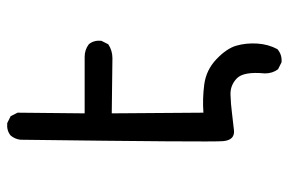

<svg xmlns="http://www.w3.org/2000/svg" viewBox="-156 -523 812 540"><g transform="rotate(-90 250.0 -253.0)"><path d="M344.7 132.8 325.2 123Q313.5 107.4 313.5 85.9Q319.3 26.4 299.8 7.3Q280.3 -11.7 253.4 -10.7Q226.6 -9.8 204.1 -6.8Q181.6 -3.9 153.8 -1Q126 2 123 -31.7Q120.1 -65.4 127 -601.6Q128.9 -617.2 138.7 -628.9Q152.3 -640.6 173.8 -638.7L193.4 -628.9L203.1 -609.4L201.2 -420.9H360.4Q379.9 -420.9 395.5 -409.2Q407.2 -395.5 405.3 -374L395.5 -354.5Q377.9 -342.8 356.4 -342.8L201.2 -344.7L203.1 -86.9Q242.2 -89.8 282.7 -84.5Q323.2 -79.1 353.5 -50.3Q383.8 -21.5 391.6 5.9Q399.4 33.2 397.5 64.5Q395.5 95.7 381.8 121.1Q366.2 134.8 344.7 132.8Z"/></g></svg>

Font: JasonHandwriting2
Style: Regular
Weight: 400
Version: Version 1.05.10